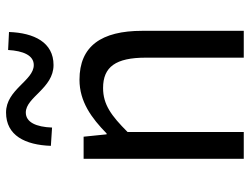

<svg xmlns="http://www.w3.org/2000/svg" viewBox="-118 -728 846 651"><g transform="rotate(-90 305.5 -403.0)"><path d="M92 0H183V-394C238 -449 276 -477 332 -477C404 -477 435 -434 435 -332V0H526V-344C526 -483 474 -557 360 -557C286 -557 230 -516 178 -465H175L167 -543H92ZM410 -645C487 -645 519 -711 522 -796L461 -799C458 -748 443 -712 410 -712C357 -712 327 -806 249 -806C171 -806 139 -741 136 -654L198 -650C200 -704 216 -739 249 -739C301 -739 331 -645 410 -645Z"/></g></svg>

Font: Microsoft YaHei
Style: Regular
Weight: 400
Designer: Ryoko NISHIZUKA 西塚涼子 (kana, bopomofo & ideographs); Paul D. Hunt (Latin, Greek & Cyrillic); Sandoll Communications 산돌커뮤니
Foundry: Adobe
Version: Version 2.001;hotconv 1.0.111;makeotfexe 2.5.65597